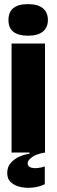

<svg xmlns="http://www.w3.org/2000/svg" viewBox="-20 -739 274 930"><path d="M36 0V-528H198V0ZM116 -566Q21 -566 21 -642Q21 -719 116 -719Q163 -719 187.5 -699Q212 -679 212 -642Q212 -606 187.5 -586Q163 -566 116 -566ZM197 153Q174 165 143 169Q112 173 83 167.5Q54 162 34.5 145.5Q15 129 15 99Q15 69 32.5 49.5Q50 30 75.5 19Q101 8 123 6V-13L198 -15V0Q155 7 134.5 22.5Q114 38 114 52Q114 67 128.5 72Q143 77 162.5 75Q182 73 197 67Z"/></svg>

Font: Bricolage Grotesque 48pt ExtraBold
Style: Regular
Weight: 800
Designer: Mathieu Triay
Foundry: Atelier Triay
Version: Version 1.000; ttfautohint (v1.8.4.7-5d5b);gftools[0.9.32]